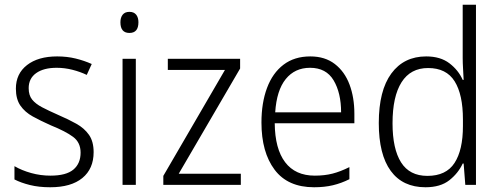

<svg xmlns="http://www.w3.org/2000/svg" viewBox="-20 -780 2108 810"><path d="M375 -138Q375 -68 327.5 -29Q280 10 192 10Q144 10 106 0.5Q68 -9 41 -23V-79Q72 -61 111.5 -50Q151 -39 193 -39Q259 -39 289.5 -64.5Q320 -90 320 -136Q320 -179 288.5 -202.5Q257 -226 195 -251Q152 -270 118.5 -288.5Q85 -307 66 -334.5Q47 -362 47 -406Q47 -469 94 -505.5Q141 -542 221 -542Q263 -542 299.5 -533Q336 -524 367 -510L346 -464Q319 -477 286 -485.5Q253 -494 219 -494Q164 -494 132.5 -471.5Q101 -449 101 -408Q101 -378 115.5 -360Q130 -342 157.5 -327.5Q185 -313 226 -295Q268 -277 302 -258Q336 -239 355.5 -211Q375 -183 375 -138Z M526 -730Q545 -730 554.5 -718Q564 -706 564 -686Q564 -641 526 -641Q488 -641 488 -686Q488 -706 497.5 -718Q507 -730 526 -730ZM553 -532V0H497V-532Z M996 0H669V-38L929 -485H688V-532H993V-491L734 -47H996Z M1289 -542Q1351 -542 1392.5 -510Q1434 -478 1454.5 -423.5Q1475 -369 1475 -300V-260H1139Q1140 -152 1183 -95.5Q1226 -39 1308 -39Q1349 -39 1382.5 -47.5Q1416 -56 1454 -75V-24Q1420 -7 1384.5 1.5Q1349 10 1305 10Q1194 10 1138.5 -64Q1083 -138 1083 -263Q1083 -346 1106.5 -409Q1130 -472 1176 -507Q1222 -542 1289 -542ZM1288 -494Q1224 -494 1185.5 -446.5Q1147 -399 1141 -306H1419Q1419 -388 1387.5 -441Q1356 -494 1288 -494Z M1775 10Q1679 10 1628.5 -59Q1578 -128 1578 -261Q1578 -398 1631 -470Q1684 -542 1778 -542Q1838 -542 1876 -513Q1914 -484 1932 -443H1936Q1935 -466 1933.5 -490.5Q1932 -515 1932 -535V-760H1988V0H1943L1936 -90H1932Q1913 -49 1875.5 -19.5Q1838 10 1775 10ZM1783 -38Q1862 -38 1897.5 -92.5Q1933 -147 1933 -248V-276Q1933 -381 1898 -437Q1863 -493 1786 -493Q1712 -493 1674 -433Q1636 -373 1636 -260Q1636 -152 1672 -95Q1708 -38 1783 -38Z"/></svg>

Font: Noto Sans Myanmar SemiCondensed Light
Style: Regular
Weight: 300
Width: 4
Designer: Monotype Design Team
Foundry: Monotype Imaging Inc.
Version: Version 2.107; ttfautohint (v1.8.4.7-5d5b)